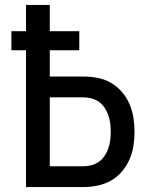

<svg xmlns="http://www.w3.org/2000/svg" viewBox="-20 -755 640 775"><path d="M85 0V-552H26V-629H85V-735H181V-629H300V-552H181V-446H318Q346 -446 374.5 -440.5Q403 -435 428 -420.5Q453 -406 472 -384Q491 -362 502.5 -335.5Q514 -309 518.5 -280.5Q523 -252 523 -223Q523 -194 518.5 -165.5Q514 -137 502.5 -111Q491 -85 472 -62.5Q453 -40 428 -26Q403 -12 374.5 -6Q346 0 318 0ZM318 -84Q334 -84 350.5 -88.5Q367 -93 380.5 -103Q394 -113 403 -127Q412 -141 417.5 -157Q423 -173 425 -189.5Q427 -206 427 -223Q427 -240 425 -256.5Q423 -273 417.5 -289Q412 -305 403 -319Q394 -333 380.5 -343Q367 -353 350.5 -357.5Q334 -362 318 -362H181V-84Z"/></svg>

Font: Iosevka Fixed Medium Extended
Style: Regular
Weight: 500
Width: 7
Monospace: yes
Designer: Belleve Invis
Foundry: Belleve Invis
Version: Version 24.1.1; ttfautohint (v1.8.4)